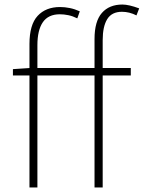

<svg xmlns="http://www.w3.org/2000/svg" viewBox="-20 -827 634 847"><path d="M582 -759 594 -790Q548 -807 520 -807Q462 -807 429.5 -770Q397 -733 397 -655V-527H145V-628Q145 -694 169 -729Q193 -764 244 -764Q262 -764 281.5 -760Q301 -756 321 -746L332 -777Q310 -787 288 -791.5Q266 -796 245 -796Q182 -796 146 -757Q110 -718 110 -633V-527L37 -522V-494H110V0H145V-494H397V0H433V-494H557V-527H433V-650Q433 -710 453 -742.5Q473 -775 518 -775Q551 -775 582 -759Z"/></svg>

Font: Spoqa Han Sans Neo Thin
Style: Regular
Weight: 100
Designer: [Spoqa Han Sans Neo] Dong-huui Kim  Younghwa Kang  Yujin Lee  [Noto Sans] Ryoko NISHIZUKA  (kana & ideographs); Paul D. 
Foundry: Spoqa (http://www.spoqa-han-sans.com)
Version: Version 1.100;hotconv 1.0.109;makeotfexe 2.5.65596